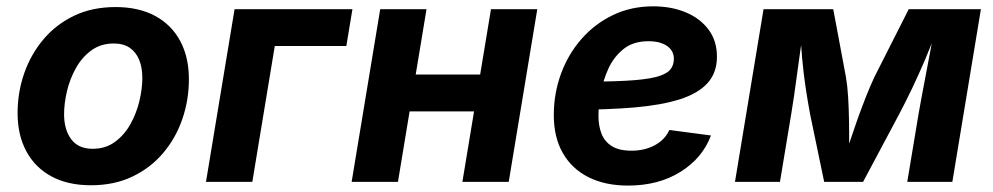

<svg xmlns="http://www.w3.org/2000/svg" viewBox="-20 -575 3139 607"><path d="M267.8 10.7Q194 10.7 142.2 -17.6Q90.3 -45.8 63 -97.2Q35.6 -148.5 35.6 -217.2Q35.6 -283 56.5 -343.2Q77.5 -403.4 117.4 -450.7Q157.3 -498 214.6 -525.4Q272 -552.7 345.1 -552.7Q418.6 -552.7 470.6 -524.6Q522.5 -496.5 549.9 -445.1Q577.2 -393.8 577.2 -324.6Q577.2 -258.7 556.4 -198.5Q535.7 -138.2 495.7 -91.1Q455.7 -43.9 398.3 -16.6Q341 10.7 267.8 10.7ZM272.9 -104.6Q313.8 -104.6 343.5 -126.5Q373.3 -148.3 392.4 -182.7Q411.6 -217.1 420.8 -256Q430 -294.9 430 -328.7Q430 -361.5 420 -385.9Q410 -410.3 390.1 -423.9Q370.2 -437.5 339.7 -437.5Q298.9 -437.5 269.1 -415.9Q239.3 -394.3 220.2 -360.1Q201 -325.8 191.8 -287.1Q182.6 -248.3 182.6 -214Q182.6 -165.1 205.1 -134.9Q227.6 -104.6 272.9 -104.6Z M1094.2 -545.9 1074.9 -429.5H848.7L777.7 0H631.2L721.6 -545.9Z M1538.5 -339.3 1519.3 -222.9H1234L1253.2 -339.3ZM1328.4 -545.9 1238.1 0H1091.7L1182 -545.9ZM1678.6 -545.9 1588.3 0H1441.8L1532.2 -545.9Z M1965.7 11.7Q1893 11.7 1840.3 -14.9Q1787.6 -41.5 1759.2 -91.4Q1730.8 -141.2 1730.8 -210.9Q1730.8 -280 1753.7 -342.1Q1776.5 -404.1 1818.4 -451.9Q1860.4 -499.8 1917.9 -527.4Q1975.4 -555 2044.8 -555Q2102.5 -555 2148.2 -535.9Q2193.8 -516.8 2220.2 -481.2Q2246.6 -445.7 2246.6 -396Q2246.6 -345.1 2216.8 -312.3Q2187.1 -279.4 2129 -261Q2070.8 -242.6 1985.8 -235.3Q1900.8 -228 1790.3 -228L1805.4 -316.6Q1899 -316.6 1958.7 -319.7Q2018.3 -322.9 2051.4 -331Q2084.4 -339.1 2097.4 -353.2Q2110.4 -367.2 2110.4 -388.8Q2110.4 -414.7 2088.8 -429.7Q2067.1 -444.7 2029.7 -444.7Q1981.9 -444.7 1951.1 -419.9Q1920.3 -395.2 1903.2 -357.5Q1886 -319.8 1879 -279.7Q1872 -239.5 1872 -208.5Q1872 -177.4 1881.6 -152.4Q1891.3 -127.5 1914.2 -113Q1937.1 -98.6 1976.3 -98.6Q2018.3 -98.6 2050.2 -115.9Q2082.2 -133.2 2096.1 -164.1L2227.7 -146.7Q2200.8 -75.1 2131.3 -31.7Q2061.8 11.7 1965.7 11.7Z M2303.6 0 2393.9 -545.9H2614.3L2654.5 -330.9Q2659.2 -303.7 2661.3 -268.4Q2663.4 -233.1 2664.1 -195Q2664.8 -156.9 2664.5 -121.1Q2664.2 -85.4 2663.3 -57.2H2644.4Q2653 -85.8 2664.8 -121.7Q2676.6 -157.5 2690.1 -195.5Q2703.6 -233.5 2717.5 -268.7Q2731.4 -303.9 2744.1 -330.9L2852.9 -545.9H3081.1L2990.8 0H2848.3L2884.1 -215.5Q2888 -238.2 2894.2 -271.2Q2900.3 -304.3 2907.6 -342.1Q2914.8 -380 2921.9 -417.5Q2929 -455 2934.4 -486.9H2943.9Q2926.1 -437.1 2905.4 -388.3Q2884.6 -339.6 2863.6 -295.6Q2842.5 -251.6 2823.4 -215.5L2708.6 0H2585.6L2540.8 -215.5Q2533.8 -253 2527.1 -297.3Q2520.4 -341.6 2516 -389.9Q2511.6 -438.2 2510.1 -486.9H2520.8Q2515.6 -453.9 2510.4 -416.6Q2505.2 -379.3 2500.1 -342.1Q2495 -305 2490.4 -272.1Q2485.7 -239.3 2481.6 -215.5L2445.8 0Z"/></svg>

Font: Inter
Style: Italic
Weight: 400
Italic angle: -9.3988°
Designer: Rasmus Andersson
Foundry: rsms
Version: Version 4.001;git-66647c0bb